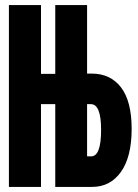

<svg xmlns="http://www.w3.org/2000/svg" viewBox="-20 -734 540 754"><path d="M141 -325H197V0H342Q413 0 455 -59Q497 -118 497 -228Q497 -336 455.5 -390.5Q414 -445 340 -445H322V-714H197V-444H141V-714H15V0H141ZM322 -120V-325H337Q377 -325 377 -224Q377 -120 338 -120Z"/></svg>

Font: Noto Sans Mono Condensed Extra
Style: Regular
Weight: 800
Width: 3
Designer: Monotype Design Team
Foundry: Monotype Imaging Inc.
Version: Version 1.900